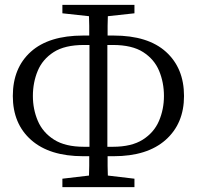

<svg xmlns="http://www.w3.org/2000/svg" viewBox="-20 -762 814 794"><path d="M327 -155H350V-328V-393V-576H327Q248 -576 202 -546.5Q156 -517 136 -469Q116 -421 116 -365Q116 -310 136.5 -262Q157 -214 203.5 -184.5Q250 -155 327 -155ZM447 -576H424V-393V-328V-155H447Q524 -155 570.5 -184.5Q617 -214 637.5 -262Q658 -310 658 -365Q658 -421 638 -469Q618 -517 572 -546.5Q526 -576 447 -576ZM450 -116H425Q425 -96 425 -76Q425 -56 426 -36L536 -23V12H238V-23L348 -36Q349 -56 349 -76Q349 -96 349 -116H324Q185 -116 109 -183Q33 -250 33 -365Q33 -481 107.5 -548Q182 -615 324 -615H349Q349 -635 349 -655.5Q349 -676 348 -695L238 -707V-742H536V-707L426 -695Q425 -676 425 -655.5Q425 -635 425 -615H450Q592 -615 666.5 -547.5Q741 -480 741 -365Q741 -251 665 -183.5Q589 -116 450 -116Z"/></svg>

Font: Shippori Mincho TTF
Style: Regular
Weight: 400
Version: Version 2.100